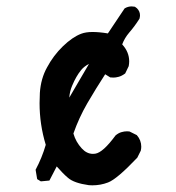

<svg xmlns="http://www.w3.org/2000/svg" viewBox="-20 -569 540 590"><path d="M120.6 -124Q101.6 -186.5 101.6 -252Q101.6 -267.6 102.5 -283.7Q105.5 -327.6 124.5 -361.8Q144 -398.4 173.3 -426.8Q202.6 -455.1 229.5 -465.3Q243.7 -470.7 264.4 -470.7Q285.2 -470.7 311.5 -466.3L362.8 -543L364.3 -543.9Q373.5 -549.3 384.8 -549.3Q388.7 -549.3 394.5 -548.3Q398.9 -545.4 400.9 -543.5Q410.2 -534.2 410.2 -522Q410.2 -517.6 408.7 -511.7Q394 -488.3 377 -468.8Q362.8 -452.1 355.5 -432.6Q377 -409.2 377 -380.4Q377 -374 375.5 -365.7L364.7 -343.3Q354 -335.4 344.7 -333Q335.4 -330.6 329.6 -330.6Q323.7 -330.6 318.8 -331.1L303.2 -340.8Q274.4 -296.4 248.5 -252Q222.7 -207.5 205.6 -158.7Q212.9 -132.8 231.4 -112.8Q246.6 -96.2 265.6 -96.2Q269 -96.2 272.5 -96.7Q296.4 -100.1 335 -152.8Q343.8 -160.2 352.8 -162.8Q361.8 -165.5 370.1 -165.5Q373.5 -165.5 377.9 -165L400.4 -153.8Q414.1 -138.2 414.1 -118.2Q414.1 -112.8 412.6 -106L401.9 -84.5Q339.4 -18.6 312 -8.3Q289.1 0.5 263.7 0.5Q256.8 0.5 252.9 0Q207.5 -6.3 189 -22.5Q173.8 -35.2 154.3 -57.6L131.8 -14.2L105.5 -11.7L94.2 -18.6L89.4 -47.4Q109.4 -85 120.6 -124ZM192.9 -269 253.4 -372.6Q238.8 -365.2 229.5 -354Q213.9 -335 201.7 -305.7Q194.3 -288.6 192.9 -269Z"/></svg>

Font: Bakudai
Style: Bold
Weight: 700
Version: Version 1.48